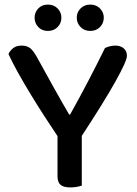

<svg xmlns="http://www.w3.org/2000/svg" viewBox="-20 -812 597 838"><path d="M534 -568Q534 -546 484 -456.5Q434 -367 337 -219V-2Q329 1 315.5 3.5Q302 6 288 6Q257 6 244 -5.5Q231 -17 231 -43V-218Q204 -258 174 -304.5Q144 -351 115 -398.5Q86 -446 60.5 -491.5Q35 -537 17 -576Q23 -590 37 -601.5Q51 -613 74 -613Q98 -613 112 -601.5Q126 -590 141 -563Q153 -542 172 -507Q191 -472 212 -434.5Q233 -397 252 -363.5Q271 -330 282 -312H286Q308 -352 328 -388.5Q348 -425 366 -460Q384 -495 402 -530Q420 -565 438 -602Q447 -607 459.5 -610Q472 -613 483 -613Q506 -613 520 -601Q534 -589 534 -568ZM248 -735Q248 -711 231.5 -694Q215 -677 189 -677Q163 -677 147 -694Q131 -711 131 -735Q131 -758 147 -775Q163 -792 189 -792Q215 -792 231.5 -775Q248 -758 248 -735ZM433 -735Q433 -711 416.5 -694Q400 -677 374 -677Q348 -677 331.5 -694Q315 -711 315 -735Q315 -758 331.5 -775Q348 -792 374 -792Q400 -792 416.5 -775Q433 -758 433 -735Z"/></svg>

Font: Baloo Bhaina 2 Medium
Style: Regular
Weight: 500
Designer: Yesha Goshar, Manish Minz, Shuchita Grover and Ek Type
Foundry: Ek Type
Version: Version 1.640;hotconv 1.0.111;makeotfexe 2.5.65597; ttfautoh